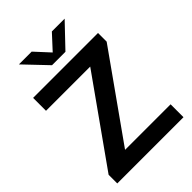

<svg xmlns="http://www.w3.org/2000/svg" viewBox="-269 -1066 1184 1184"><g transform="rotate(-45 323.0 -474.0)"><path d="M215 -112.5H612V0H34.5V-75.5L426 -627.5H40.5V-740H606.5V-664.5ZM412 -948H523.5L382.5 -800H265.5L124.5 -948H236L324 -852.5Z"/></g></svg>

Font: Encode Sans Semi Expanded SmBd
Style: Regular
Weight: 600
Width: 6
Designer: Multiple Designers
Foundry: Impallari Type
Version: Version 2.000